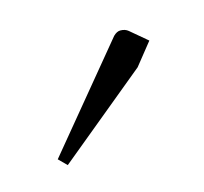

<svg xmlns="http://www.w3.org/2000/svg" viewBox="-39 -708 224 211"><g transform="rotate(-15 73.5 -603.0)"><path d="M8 -539ZM17 -539 8 -548 103 -663Q107 -667 111 -667Q116.5 -667 120 -664L139 -648L119 -623Z"/></g></svg>

Font: FogtwoNo5
Style: Regular
Weight: 400
Designer: gluk (gluksza@wp.pl)
Foundry: gluk (gluksza@wp.pl)
Version: Version 0.87